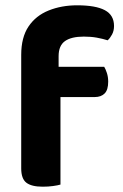

<svg xmlns="http://www.w3.org/2000/svg" viewBox="-20 -697 463 724"><path d="M178 -331V-445H373Q378 -437 383 -422Q388 -407 388 -389Q388 -358 374.5 -344.5Q361 -331 337 -331ZM201 -485V-349H60V-490Q60 -556 87.5 -597Q115 -638 163.5 -657.5Q212 -677 271 -677Q341 -677 375.5 -658.5Q410 -640 410 -599Q410 -581 402.5 -567Q395 -553 386 -545Q367 -551 345 -555Q323 -559 296 -559Q249 -559 225 -542Q201 -525 201 -485ZM60 -378H208V-1Q198 2 180 4.5Q162 7 141 7Q99 7 79.5 -8Q60 -23 60 -62Z"/></svg>

Font: Baloo Bhaijaan 2
Style: Bold
Weight: 700
Designer: Sanskriti Dholi, Noopur Datye and Ek Type
Foundry: Ek Type
Version: Version 1.701